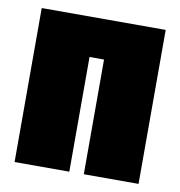

<svg xmlns="http://www.w3.org/2000/svg" viewBox="-66 -595 616 656"><g transform="rotate(10 242.0 -267.0)"><path d="M267.1 0V-397.9H216.8V0H26.9V-534.2H457V0Z"/></g></svg>

Font: Fira Sans Compressed Heavy
Style: Regular
Weight: 900
Width: 1
Designer: Carrois Corporate & Edenspiekermann AG
Foundry: Carrois Corporate GbR & Edenspiekermann AG
Version: Version 4.203;PS 004.203;hotconv 1.0.88;makeotf.lib2.5.64775